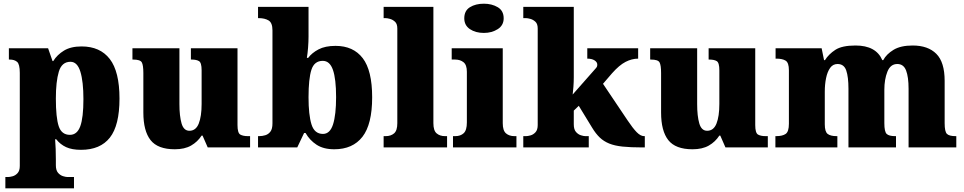

<svg xmlns="http://www.w3.org/2000/svg" viewBox="-20 -797 5214 1038"><path d="M9 221V160H24Q33 160 48 156Q63 152 75 139Q87 126 87 100V-403Q87 -450 72.5 -462.5Q58 -475 33 -475H28V-536H240L264 -467H268Q289 -501 326 -523.5Q363 -546 421 -546Q521 -546 573.5 -478Q626 -410 626 -264Q626 -119 574 -53Q522 13 418 13Q369 13 337.5 -1.5Q306 -16 284 -44H278Q280 -19 281 8.5Q282 36 282 66V96Q282 124 294 137.5Q306 151 321 155.5Q336 160 344 160H380V221ZM358 -68Q397 -68 414 -114.5Q431 -161 431 -261Q431 -356 414.5 -409.5Q398 -463 361 -463Q314 -463 298 -409.5Q282 -356 282 -264Q282 -161 297.5 -114.5Q313 -68 358 -68Z M925 10Q833 10 794 -39.5Q755 -89 755 -189V-402Q755 -445 746.5 -460Q738 -475 700 -475H696V-536H950V-234Q950 -170 961.5 -130Q973 -90 1004 -90Q1039 -90 1054.5 -129Q1070 -168 1070 -235V-417Q1070 -458 1056 -466.5Q1042 -475 1016 -475H1012V-536H1264V-121Q1264 -78 1279 -69.5Q1294 -61 1320 -61H1332V0H1103L1075 -64H1070Q1048 -30 1013 -10Q978 10 925 10Z M1787 10Q1729 10 1691.5 -14.5Q1654 -39 1632 -78H1624L1587 0H1375V-61H1381Q1398 -61 1414.5 -66Q1431 -71 1442 -85.5Q1453 -100 1453 -130V-633Q1453 -674 1432 -686.5Q1411 -699 1379 -699H1375V-760H1648V-599Q1648 -571 1645.5 -539.5Q1643 -508 1639 -484H1646Q1666 -511 1702 -530Q1738 -549 1794 -549Q1890 -549 1941 -482.5Q1992 -416 1992 -271Q1992 -125 1939.5 -57.5Q1887 10 1787 10ZM1726 -73Q1764 -73 1780.5 -124.5Q1797 -176 1797 -272Q1797 -370 1780 -419Q1763 -468 1725 -468Q1679 -468 1663.5 -419.5Q1648 -371 1648 -271Q1648 -176 1664 -124.5Q1680 -73 1726 -73Z M2054 0V-61H2065Q2093 -61 2110.5 -76Q2128 -91 2128 -131V-643Q2128 -668 2115.5 -679.5Q2103 -691 2088 -695Q2073 -699 2065 -699H2054V-760H2323V-131Q2323 -91 2340.5 -76Q2358 -61 2386 -61H2397V0Z M2596 -619Q2551 -619 2520.5 -639.5Q2490 -660 2490 -698Q2490 -739 2520.5 -758Q2551 -777 2596 -777Q2639 -777 2671 -758Q2703 -739 2703 -698Q2703 -660 2671 -639.5Q2639 -619 2596 -619ZM2429 0V-61H2441Q2470 -61 2487 -77Q2504 -93 2504 -135V-409Q2504 -446 2486 -460.5Q2468 -475 2441 -475H2422V-536H2698V-131Q2698 -91 2715.5 -76Q2733 -61 2761 -61H2772V0Z M2809 0V-61H2824Q2833 -61 2848 -65Q2863 -69 2875 -82Q2887 -95 2887 -121V-643Q2887 -668 2874.5 -679.5Q2862 -691 2847 -695Q2832 -699 2824 -699H2809V-760H3082V-379Q3082 -354 3080 -327Q3078 -300 3076 -286L3203 -430Q3208 -436 3208.5 -441Q3209 -446 3209 -448Q3209 -461 3194.5 -470.5Q3180 -480 3155 -480V-536H3430V-480Q3396 -480 3362 -462.5Q3328 -445 3289 -401L3240 -344L3373 -146Q3401 -104 3422 -82.5Q3443 -61 3462 -61H3466V0H3452Q3389 0 3346 -4.5Q3303 -9 3273.5 -21Q3244 -33 3222.5 -53.5Q3201 -74 3181 -107L3109 -225L3082 -199V-125Q3082 -97 3094 -83.5Q3106 -70 3121 -65.5Q3136 -61 3144 -61H3163V0Z M3724 10Q3632 10 3593 -39.5Q3554 -89 3554 -189V-402Q3554 -445 3545.5 -460Q3537 -475 3499 -475H3495V-536H3749V-234Q3749 -170 3760.5 -130Q3772 -90 3803 -90Q3838 -90 3853.5 -129Q3869 -168 3869 -235V-417Q3869 -458 3855 -466.5Q3841 -475 3815 -475H3811V-536H4063V-121Q4063 -78 4078 -69.5Q4093 -61 4119 -61H4131V0H3902L3874 -64H3869Q3847 -30 3812 -10Q3777 10 3724 10Z M4172 0V-61H4176Q4210 -61 4227.5 -73Q4245 -85 4245 -128V-417Q4245 -458 4227.5 -469Q4210 -480 4177 -480H4173V-536H4422L4435 -472H4440Q4460 -504 4496 -527.5Q4532 -551 4605 -551Q4716 -551 4750 -472H4755Q4772 -504 4810.5 -527.5Q4849 -551 4914 -551Q4997 -551 5042 -506Q5087 -461 5087 -360V-131Q5087 -85 5099.5 -73Q5112 -61 5146 -61H5150V0H4892V-317Q4892 -381 4878.5 -416Q4865 -451 4831 -451Q4794 -451 4777.5 -409.5Q4761 -368 4761 -312V-131Q4761 -85 4773.5 -73Q4786 -61 4820 -61H4824V0H4567V-317Q4567 -381 4555 -416Q4543 -451 4508 -451Q4483 -451 4468 -430Q4453 -409 4446 -375Q4439 -341 4439 -301V-125Q4439 -85 4454.5 -73Q4470 -61 4503 -61H4507V0Z"/></svg>

Font: Noto Serif Tamil Black
Style: Italic
Weight: 900
Italic angle: -12°
Designer: Indian Type Foundry, Tom Grace, and the Monotype Design Team
Foundry: Monotype Imaging Inc.
Version: Version 2.003; ttfautohint (v1.8.4.7-5d5b)